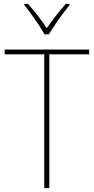

<svg xmlns="http://www.w3.org/2000/svg" viewBox="-20 -969 483 989"><path d="M234 0H208V-689H4V-714H439V-689H234ZM209 -792Q197 -814 178.5 -842Q160 -870 140.5 -897Q121 -924 105 -943V-949H124Q149 -922 175 -888Q201 -854 221 -824Q264 -887 319 -949H338V-943Q321 -922 301 -895Q281 -868 263 -841Q245 -814 232 -792Z"/></svg>

Font: Noto Sans Lao UI SemCond Thin
Style: Regular
Weight: 100
Width: 4
Designer: Monotype Design Team
Foundry: Monotype Imaging Inc.
Version: Version 2.000; ttfautohint (v1.8.4.7-5d5b)